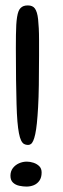

<svg xmlns="http://www.w3.org/2000/svg" viewBox="-20 -664 232 708"><path d="M83.5 -129.5Q75 -129.5 68.8 -133Q62.5 -136.5 57.8 -146.2Q53 -156 49.8 -173Q46.5 -190 44.2 -216.5Q42 -243 41 -280.8Q40 -318.5 39.2 -369.5Q38.5 -420.5 38.5 -486Q38.5 -513 38.8 -534.5Q39 -556 40 -572.5Q41 -589 43 -601.2Q45 -613.5 48 -621.5Q51 -629.5 56 -634.5Q61 -639.5 67.5 -641.8Q74 -644 83 -644Q91.5 -644 98 -641.2Q104.5 -638.5 108.8 -632.5Q113 -626.5 116 -616.8Q119 -607 120.5 -593Q122 -579 123 -559.5Q124 -540 124 -515Q124 -490 124 -458Q124 -397.5 123.2 -350.5Q122.5 -303.5 120.5 -268.8Q118.5 -234 116 -209.8Q113.5 -185.5 110 -169.5Q106.5 -153.5 102.5 -144.8Q98.5 -136 93.8 -132.8Q89 -129.5 83.5 -129.5ZM78 24Q65 24 51 21Q37 18 27.8 9.2Q18.5 0.5 18.5 -16Q18.5 -32 27.2 -43.8Q36 -55.5 50 -61.8Q64 -68 79 -68Q91 -68 103.8 -63.8Q116.5 -59.5 125 -51Q133.5 -42.5 133.5 -28Q133.5 -9.5 125.5 2Q117.5 13.5 104.8 18.8Q92 24 78 24Z"/></svg>

Font: Gluten Light
Style: Regular
Weight: 300
Designer: Tyler Finck
Foundry: Etcetera Type Company
Version: Version 1.300